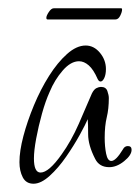

<svg xmlns="http://www.w3.org/2000/svg" viewBox="-20 -452 338 464"><path d="M61 -8Q43 -8 35 -23.5Q27 -39 27 -60Q27 -87 36.5 -123Q46 -159 62 -197.5Q78 -236 98.5 -268.5Q119 -301 142 -321.5Q165 -342 187 -342Q207 -342 221.5 -324.5Q236 -307 236 -285Q236 -272 232 -263.5Q228 -255 223 -255Q219 -255 216 -261Q206 -284 194.5 -294Q183 -304 171 -304Q151 -304 131.5 -281.5Q112 -259 100 -230Q90 -208 81.5 -177.5Q73 -147 67.5 -117.5Q62 -88 62 -69Q62 -35 78 -35Q98 -35 129 -79Q152 -111 170.5 -153Q189 -195 202 -226Q207 -236 213 -239Q219 -242 224 -242Q236 -242 239.5 -232Q243 -222 243 -215Q243 -189 238 -168.5Q233 -148 233 -119Q233 -98 236.5 -80.5Q240 -63 249 -63Q260 -63 277 -91Q281 -99 289 -99Q298 -99 298 -90Q298 -77 280 -62.5Q262 -48 244 -48Q220 -48 210 -68Q193 -101 193 -127.5Q193 -154 192 -164Q187 -152 173 -126.5Q159 -101 140 -73.5Q121 -46 100 -27Q79 -8 61 -8ZM95 -405Q92 -405 92 -409Q92 -414 98 -423Q104 -432 110 -432H273Q275 -432 275 -429Q275 -423 270.5 -414Q266 -405 259 -405Z"/></svg>

Font: Inspiration
Style: Regular
Weight: 400
Designer: Robert E. Leuschke
Foundry: Robert E. Leuschke
Version: Version 2.010; ttfautohint (v1.8.3)